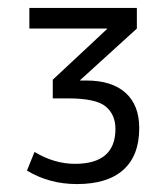

<svg xmlns="http://www.w3.org/2000/svg" viewBox="-20 -750 420 484"><path d="M54 -730H325V-678L182 -548V-547H198Q262 -547 296.5 -516Q331 -485 331 -427Q331 -358 291 -322Q251 -286 174 -286Q104 -286 48 -320L67 -367Q117 -337 169 -337Q271 -337 271 -425Q271 -461 246.5 -481.5Q222 -502 151 -502H113V-549L250 -677V-678H54Z"/></svg>

Font: Mplus 1p
Style: Regular
Weight: 400
Version: Version 1.061